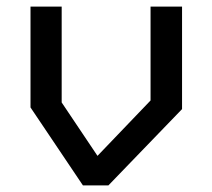

<svg xmlns="http://www.w3.org/2000/svg" viewBox="-20 -559 640 579"><path d="M434 -539V-256L274 -89L166 -250V-539H72V-235L230 0H307L529 -230V-539Z"/></svg>

Font: Kode Mono Medium
Style: Regular
Weight: 500
Monospace: yes
Designer: Isa Ozler
Foundry: Kadena LLC
Version: Version 1.206;gftools[0.9.28]